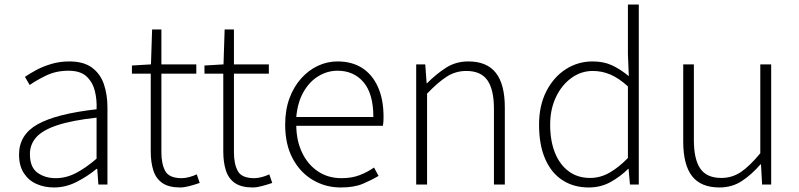

<svg xmlns="http://www.w3.org/2000/svg" viewBox="-20 -814 3523 847"><path d="M218 13Q176 13 141 -2.5Q106 -18 85 -50.5Q64 -83 64 -132Q64 -220 146.5 -266Q229 -312 406 -332Q408 -374 398.5 -412.5Q389 -451 362 -476.5Q335 -502 282 -502Q227 -502 183 -480.5Q139 -459 111 -439L90 -475Q109 -488 138 -504Q167 -520 205 -531.5Q243 -543 286 -543Q349 -543 386 -515.5Q423 -488 438.5 -442Q454 -396 454 -340V0H414L409 -69H406Q366 -36 318 -11.5Q270 13 218 13ZM225 -28Q271 -28 314 -50Q357 -72 406 -114V-295Q297 -283 232.5 -261.5Q168 -240 140 -208.5Q112 -177 112 -134Q112 -76 145.5 -52Q179 -28 225 -28Z M775 13Q725 13 696.5 -6.5Q668 -26 656.5 -62Q645 -98 645 -146V-489H562V-525L646 -530L651 -684H692V-530H846V-489H692V-141Q692 -91 709 -59.5Q726 -28 782 -28Q797 -28 815.5 -33Q834 -38 848 -45L861 -7Q838 1 815 7Q792 13 775 13Z M1095 13Q1045 13 1016.5 -6.5Q988 -26 976.5 -62Q965 -98 965 -146V-489H882V-525L966 -530L971 -684H1012V-530H1166V-489H1012V-141Q1012 -91 1029 -59.5Q1046 -28 1102 -28Q1117 -28 1135.5 -33Q1154 -38 1168 -45L1181 -7Q1158 1 1135 7Q1112 13 1095 13Z M1483 13Q1416 13 1360 -20Q1304 -53 1271 -115Q1238 -177 1238 -264Q1238 -329 1257 -380.5Q1276 -432 1309 -468.5Q1342 -505 1383 -524Q1424 -543 1469 -543Q1532 -543 1577 -514.5Q1622 -486 1647 -431Q1672 -376 1672 -298Q1672 -289 1671.5 -279.5Q1671 -270 1669 -259H1287Q1288 -192 1313 -140Q1338 -88 1382.5 -58Q1427 -28 1487 -28Q1531 -28 1565.5 -41Q1600 -54 1630 -75L1650 -38Q1618 -19 1580 -3Q1542 13 1483 13ZM1287 -298H1627Q1627 -400 1584 -451Q1541 -502 1469 -502Q1424 -502 1384.5 -478Q1345 -454 1319 -408.5Q1293 -363 1287 -298Z M1816 0V-530H1856L1862 -447H1864Q1905 -488 1948 -515.5Q1991 -543 2046 -543Q2128 -543 2167.5 -492.5Q2207 -442 2207 -340V0H2159V-334Q2159 -418 2130.5 -459.5Q2102 -501 2037 -501Q1990 -501 1951 -476Q1912 -451 1864 -401V0Z M2577 13Q2511 13 2461.5 -19Q2412 -51 2385 -113Q2358 -175 2358 -264Q2358 -349 2390.5 -412Q2423 -475 2476.5 -509Q2530 -543 2594 -543Q2642 -543 2678.5 -526.5Q2715 -510 2754 -478L2750 -576V-794H2798V0H2759L2753 -69H2751Q2718 -36 2674.5 -11.5Q2631 13 2577 13ZM2583 -29Q2628 -29 2668.5 -52Q2709 -75 2750 -117V-433Q2709 -470 2672 -485.5Q2635 -501 2595 -501Q2543 -501 2500 -469.5Q2457 -438 2432 -384.5Q2407 -331 2407 -264Q2407 -193 2428 -140.5Q2449 -88 2488.5 -58.5Q2528 -29 2583 -29Z M3154 13Q3072 13 3033 -37Q2994 -87 2994 -190V-530H3041V-196Q3041 -111 3069.5 -70Q3098 -29 3162 -29Q3210 -29 3249 -55.5Q3288 -82 3334 -138V-530H3382V0H3342L3337 -89H3335Q3295 -43 3252 -15Q3209 13 3154 13Z"/></svg>

Font: Noto Sans HK Thin ExtraLight
Style: Regular
Weight: 250
Version: Version 2.004-H2;hotconv 1.0.118;makeotfexe 2.5.65603